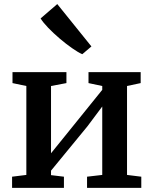

<svg xmlns="http://www.w3.org/2000/svg" viewBox="-20 -902 736 922"><path d="M38 0V-53.5L106.5 -62V-489L40 -503V-555.5H299V-503L225 -489V-166L293 -250L471 -470.5V-489L405 -503V-555.5H655.5V-503L590 -489V-62L658.5 -53.5V0H398V-53.5L471 -62V-390.5L399.5 -295L225 -82.5V-61L287 -53.5V0ZM374.5 -642Q355 -650.5 326 -670.8Q297 -691 266.5 -717Q236 -743 211.2 -768.8Q186.5 -794.5 175 -813.5L255 -882.5L419 -679L375.5 -642Z"/></svg>

Font: Merriweather SemiBold
Style: Regular
Weight: 600
Version: Version 2.100